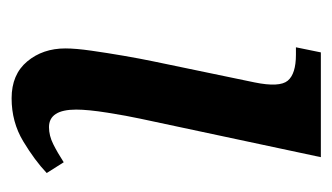

<svg xmlns="http://www.w3.org/2000/svg" viewBox="-144 -432 586 339"><g transform="rotate(90 149.5 -263.0)"><path d="M154 10Q112 10 89 -17.5Q66 -45 66 -85Q66 -103 70 -131Q74 -159 79 -188Q84 -217 89 -241L126 -419Q135 -463 123 -477.5Q111 -492 77 -492H64L73 -536H258L190 -217Q185 -194 179.5 -159.5Q174 -125 174 -104Q174 -56 205 -56Q220 -56 235 -63.5Q250 -71 267 -82L286 -52Q264 -31 230 -10.5Q196 10 154 10Z"/></g></svg>

Font: Noto Serif SemiCondensed Medium
Style: Italic
Weight: 500
Width: 4
Italic angle: -12°
Designer: Monotype Design Team
Foundry: Monotype Imaging Inc.
Version: Version 2.013